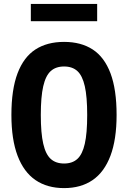

<svg xmlns="http://www.w3.org/2000/svg" viewBox="-20 -958 660 990"><path d="M310.4 11.9Q223.7 11.9 163.1 -29.4Q102.6 -70.7 70.7 -154.8Q38.8 -238.9 38.8 -365.2Q38.8 -496.3 70.5 -580Q102.2 -663.6 162.5 -702.8Q222.9 -742 310.4 -742Q397.9 -742 458.1 -702.8Q518.2 -663.6 549.8 -580Q581.2 -496.3 581.2 -365.2Q581.2 -238.9 549.5 -154.8Q517.8 -70.7 457.5 -29.4Q397.2 11.9 310.4 11.9ZM310.4 -615.2Q267.7 -615.2 241.6 -591.5Q215.5 -567.9 203 -513.5Q190.4 -459 190.4 -365.2Q190.4 -271.2 203 -216.8Q215.5 -162.2 241.6 -138.6Q267.7 -114.9 310.4 -114.9Q353.2 -114.9 379 -138.6Q404.9 -162.2 417.2 -216.5Q429.6 -270.8 429.6 -365.2Q429.6 -459.4 417.2 -513.7Q404.9 -567.9 379 -591.5Q353.2 -615.2 310.4 -615.2ZM481 -848.8H139V-937.6H481Z"/></svg>

Font: Monaspace Neon Var ExtraLight
Style: Regular
Weight: 200
Designer: Riley Cran and the Lettermatic Team
Version: Version 1.200 (Monaspace Neon Var)